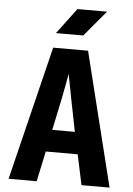

<svg xmlns="http://www.w3.org/2000/svg" viewBox="-62 -996 724 1042"><g transform="rotate(5 300.0 -475.0)"><path d="M25 0 204 -730H394L575 0H422L387 -165H213L178 0ZM238 -285H361L326 -461Q319 -499 311.5 -536.5Q304 -574 300 -595Q296 -574 289.5 -537Q283 -500 275 -462ZM212 -810 317 -950H478L361 -810Z"/></g></svg>

Font: NKDuy Mono ExtraBold
Style: Regular
Weight: 800
Monospace: yes
Designer: NKDuy
Foundry: NKDuy
Version: Version 2.251; ttfautohint (v1.8.4.7-5d5b)